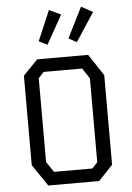

<svg xmlns="http://www.w3.org/2000/svg" viewBox="-62 -1009 725 1055"><g transform="rotate(-5 300.0 -481.5)"><path d="M160.5 -696 80 -613V-119L161 0H441.5L520 -83V-577L441.5 -696ZM160 -129.5V-592L190 -624H402L440 -566.5V-104L410.5 -72H198.5ZM177.5 -794 224 -771 313 -929.5 248.5 -960.5ZM341.5 -795.5 386 -771 489 -928.5 425.5 -963Z"/></g></svg>

Font: Kode
Style: Regular
Weight: 400
Monospace: yes
Designer: Isa Ozler
Foundry: Kadena LLC
Version: Version 1.000;gftools[0.9.28]